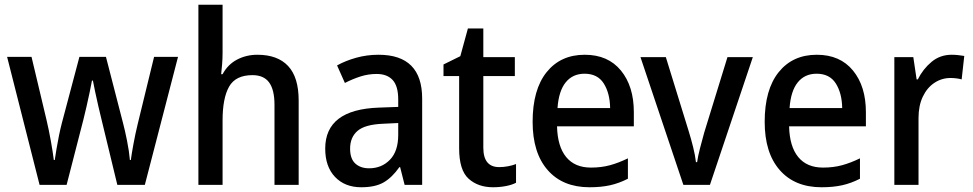

<svg xmlns="http://www.w3.org/2000/svg" viewBox="-20 -780 4103 810"><path d="M408 -277Q402 -300 395 -331.5Q388 -363 381.5 -392.5Q375 -422 372 -440H368Q365 -422 358.5 -392Q352 -362 345 -330.5Q338 -299 332 -276L261 0H147L10 -540H113L176 -275Q186 -233 194.5 -185.5Q203 -138 207 -105H211Q214 -125 218.5 -152.5Q223 -180 229 -209Q235 -238 241 -261L315 -540H427L499 -261Q507 -231 516 -186Q525 -141 528 -105H532Q535 -129 543 -172.5Q551 -216 561 -257L630 -540H731L591 0H475Z M919 -557Q919 -533 917 -508.5Q915 -484 913 -467H919Q941 -508 980 -528.5Q1019 -549 1066 -549Q1151 -549 1195.5 -501.5Q1240 -454 1240 -356V0H1138V-338Q1138 -401 1115.5 -432Q1093 -463 1045 -463Q974 -463 946.5 -414.5Q919 -366 919 -272V0H817V-760H919Z M1577 -549Q1761 -549 1761 -364V0H1687L1668 -75H1665Q1634 -31 1598.5 -10.5Q1563 10 1504 10Q1435 10 1393.5 -33.5Q1352 -77 1352 -153Q1352 -318 1578 -326L1660 -329V-360Q1660 -417 1636.5 -442.5Q1613 -468 1569 -468Q1534 -468 1501 -457.5Q1468 -447 1435 -430L1402 -504Q1438 -524 1483 -536.5Q1528 -549 1577 -549ZM1597 -258Q1520 -255 1488.5 -228Q1457 -201 1457 -153Q1457 -110 1479 -90Q1501 -70 1537 -70Q1590 -70 1625 -106Q1660 -142 1660 -211V-261Z M2086 -75Q2104 -75 2123 -78.5Q2142 -82 2157 -88V-9Q2140 0 2114 5Q2088 10 2060 10Q1997 10 1957 -26Q1917 -62 1917 -154V-459H1851V-508L1922 -543L1954 -660H2019V-539H2152V-459H2019V-157Q2019 -75 2086 -75Z M2447 -549Q2545 -549 2599.5 -482.5Q2654 -416 2654 -307V-247H2330Q2332 -162 2368.5 -117.5Q2405 -73 2473 -73Q2517 -73 2553.5 -83Q2590 -93 2629 -112V-26Q2592 -7 2554 1.5Q2516 10 2467 10Q2354 10 2290.5 -62.5Q2227 -135 2227 -266Q2227 -402 2286 -475.5Q2345 -549 2447 -549ZM2446 -469Q2396 -469 2366.5 -432.5Q2337 -396 2332 -324H2554Q2553 -387 2527 -428Q2501 -469 2446 -469Z M2863 0 2682 -539H2789L2885 -228Q2895 -196 2904 -160Q2913 -124 2916 -96H2921Q2924 -119 2933 -154Q2942 -189 2951 -221L3049 -539H3156L2975 0Z M3426 -549Q3524 -549 3578.5 -482.5Q3633 -416 3633 -307V-247H3309Q3311 -162 3347.5 -117.5Q3384 -73 3452 -73Q3496 -73 3532.5 -83Q3569 -93 3608 -112V-26Q3571 -7 3533 1.5Q3495 10 3446 10Q3333 10 3269.5 -62.5Q3206 -135 3206 -266Q3206 -402 3265 -475.5Q3324 -549 3426 -549ZM3425 -469Q3375 -469 3345.5 -432.5Q3316 -396 3311 -324H3533Q3532 -387 3506 -428Q3480 -469 3425 -469Z M3995 -549Q4008 -549 4022 -547.5Q4036 -546 4048 -544L4037 -445Q4027 -448 4014 -449.5Q4001 -451 3990 -451Q3953 -451 3922 -430.5Q3891 -410 3873 -372Q3855 -334 3855 -282V0H3753V-539H3833L3847 -445H3852Q3874 -489 3910 -519Q3946 -549 3995 -549Z"/></svg>

Font: Noto Sans Tamil SemiCondensed Medium
Style: Regular
Weight: 500
Width: 4
Designer: Jelle Bosma - Monotype Design Team
Foundry: Monotype Imaging Inc.
Version: Version 2.004; ttfautohint (v1.8.4.7-5d5b)